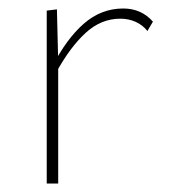

<svg xmlns="http://www.w3.org/2000/svg" viewBox="-20 -432 404 452"><path d="M90 0V-407L114 -410L117 -288V0ZM112 -261 103 -275Q136 -340 177 -376Q218 -412 270 -412Q292 -412 309.5 -404Q327 -396 340 -381L327 -359Q316 -373 299.5 -380.5Q283 -388 263 -388Q218 -388 181.5 -354.5Q145 -321 112 -261Z"/></svg>

Font: Ysabeau Office Thin
Style: Regular
Weight: 250
Designer: Christian Thalmann (Catharsis Fonts)
Version: Version 2.001;gftools[0.9.30]; featfreeze: tnum,lnum,ss02